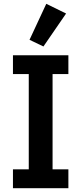

<svg xmlns="http://www.w3.org/2000/svg" viewBox="-20 -988 427 1008"><path d="M48 0V-99H131V-599H48V-698H339V-599H256V-99H339V0ZM208 -744 135 -779 223 -968 327 -917Z"/></svg>

Font: IBM Plex Sans Condensed SemiBold
Style: Regular
Weight: 600
Width: 3
Designer: Mike Abbink, Paul van der Laan, Pieter van Rosmalen
Foundry: Bold Monday
Version: Version 1.3